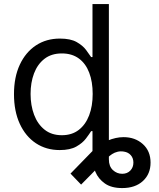

<svg xmlns="http://www.w3.org/2000/svg" viewBox="-20 -748 805 972"><path d="M598.6 204.1Q543.9 204.1 511 180.9Q478 157.7 463.1 122.3Q448.2 86.9 448.2 50.8V-119.1H531.2V58.6Q531.2 94.2 551.5 113Q571.8 131.8 598.6 131.8Q624 131.8 639.6 115.7Q655.3 99.6 655.3 75.2Q655.3 52.7 642.3 37.8Q629.4 22.9 607.4 19.5Q590.3 16.6 575.2 20.3Q560.1 23.9 547.6 32Q535.2 40 524.4 50.8L390.6 186.5L336.9 130.9L448.2 16.6Q481.9 -18.1 524.2 -35.9Q566.4 -53.7 605.5 -53.7Q664.1 -53.7 703.1 -18.6Q742.2 16.6 742.2 75.2Q742.2 132.8 703.4 168.5Q664.6 204.1 598.6 204.1ZM282.2 11.7Q213.9 11.7 161.6 -22.9Q109.4 -57.6 80.1 -121.3Q50.8 -185.1 50.8 -271.5Q50.8 -357.4 80.3 -420.7Q109.9 -483.9 162.1 -518.3Q214.4 -552.7 283.2 -552.7Q336.9 -552.7 367.9 -535.2Q398.9 -517.6 415.5 -495.4Q432.1 -473.1 441.4 -459H448.2V-727.5H531.2V0H451.2V-84H441.4Q432.1 -69.3 415 -46.6Q397.9 -23.9 366.5 -6.1Q335 11.7 282.2 11.7ZM293 -63.5Q343.8 -63.5 378.4 -90.1Q413.1 -116.7 431.2 -163.8Q449.2 -210.9 449.2 -272.5Q449.2 -334 431.6 -380.1Q414.1 -426.3 379.2 -451.9Q344.2 -477.5 293 -477.5Q240.2 -477.5 205.1 -450.2Q169.9 -422.9 152.3 -376.5Q134.8 -330.1 134.8 -272.5Q134.8 -214.4 152.6 -167Q170.4 -119.6 205.6 -91.6Q240.7 -63.5 293 -63.5Z"/></svg>

Font: Inter
Style: Regular
Weight: 400
Designer: Rasmus Andersson
Foundry: rsms
Version: Version 4.000;git-8c9346024